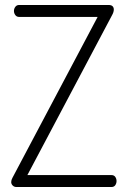

<svg xmlns="http://www.w3.org/2000/svg" viewBox="-20 -751 512 771"><path d="M46 0Q37 0 31 -6Q25 -12 25 -20Q25 -28 30 -37L372 -683H57Q47 -683 41.5 -690.5Q36 -698 36 -707Q36 -716 41.5 -723.5Q47 -731 57 -731H416Q427 -731 432 -726Q437 -721 437 -713Q437 -703 431 -692L90 -48H427Q438 -48 443 -40.5Q448 -33 448 -24Q448 -15 443 -7.5Q438 0 427 0Z"/></svg>

Font: Dosis ExtraLight Light
Style: Regular
Weight: 300
Version: Version 3.001; ttfautohint (v1.8.2)